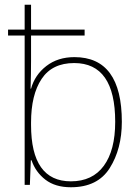

<svg xmlns="http://www.w3.org/2000/svg" viewBox="-20 -780 589 810"><path d="M279 10Q392 10 443 -71Q494 -152 494 -266Q494 -539 294 -539Q224 -539 175.5 -501.5Q127 -464 111 -406H109Q110 -431 110.5 -466Q111 -501 111 -525V-630H337V-655H111V-760H84V-655H14V-630H84V0H106L110 -104H113Q130 -54 171.5 -22Q213 10 279 10ZM279 -15Q111 -15 111 -253V-263Q111 -380 155.5 -447Q200 -514 293 -514Q466 -514 466 -266Q466 -146 418 -80.5Q370 -15 279 -15Z"/></svg>

Font: Noto Sans Display Thin
Style: Regular
Weight: 250
Designer: Monotype Design Team
Foundry: Monotype Imaging Inc.
Version: Version 1.900